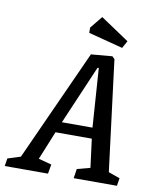

<svg xmlns="http://www.w3.org/2000/svg" viewBox="-128 -859 768 927"><g transform="rotate(10 255.5 -395.0)"><path d="M515 -38 509 0H297L304 -46L368 -63L350 -203H172L115 -63L179 -46L171 0H-41L-35 -38L28 -58L275 -603L379 -612L391 -600L459 -58ZM194 -256H344L324 -545H318ZM249 -704V-730L298 -790L438 -696L418 -660Z"/></g></svg>

Font: Grenze
Style: Italic
Weight: 400
Italic angle: -10°
Designer: Renata Polastri
Foundry: Omnibus-Type
Version: Version 1.002; ttfautohint (v1.8)